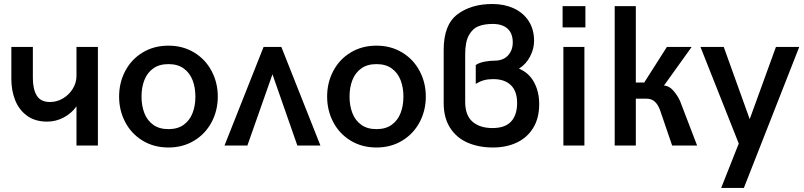

<svg xmlns="http://www.w3.org/2000/svg" viewBox="-20 -720 3978 950"><path d="M358.4 -193.8Q335 -160.2 296.1 -139.2Q257.3 -118.2 213.4 -118.2Q153.3 -118.2 113.5 -147.5Q73.7 -176.8 54.9 -224.6Q36.1 -272.5 36.1 -329.1V-487.8H142.6V-333Q142.6 -279.8 161.6 -247.6Q180.7 -215.3 227.5 -215.3Q262.2 -215.3 292.2 -233.4Q322.3 -251.5 340.3 -281.2Q358.4 -311 358.4 -344.2V-487.8H464.4V0H358.4Z M569.3 -242.2Q569.3 -311.5 599.9 -369.1Q630.4 -426.8 686 -460.4Q741.7 -494.1 813.5 -494.1Q884.8 -494.1 940.4 -460.4Q996.1 -426.8 1026.9 -368.9Q1057.6 -311 1057.6 -242.2Q1057.6 -172.9 1026.9 -115.2Q996.1 -57.6 940.4 -23.9Q884.8 9.8 813.5 9.8Q741.7 9.8 686 -23.9Q630.4 -57.6 599.9 -115.2Q569.3 -172.9 569.3 -242.2ZM946.8 -242.2Q946.8 -287.1 932.9 -323.2Q918.9 -359.4 889.2 -381.1Q859.4 -402.8 813.5 -402.8Q767.6 -402.8 737.8 -381.1Q708 -359.4 694.1 -323.2Q680.2 -287.1 680.2 -242.2Q680.2 -197.3 694.1 -160.9Q708 -124.5 737.8 -102.8Q767.6 -81.1 813.5 -81.1Q859.4 -81.1 889.2 -102.8Q918.9 -124.5 932.9 -160.9Q946.8 -197.3 946.8 -242.2Z M1090.8 0 1284.2 -487.8H1372.1L1565.4 0H1451.2L1328.1 -352.5L1204.1 0Z M1598.6 -242.2Q1598.6 -311.5 1629.2 -369.1Q1659.7 -426.8 1715.3 -460.4Q1771 -494.1 1842.8 -494.1Q1914.1 -494.1 1969.7 -460.4Q2025.4 -426.8 2056.2 -368.9Q2086.9 -311 2086.9 -242.2Q2086.9 -172.9 2056.2 -115.2Q2025.4 -57.6 1969.7 -23.9Q1914.1 9.8 1842.8 9.8Q1771 9.8 1715.3 -23.9Q1659.7 -57.6 1629.2 -115.2Q1598.6 -172.9 1598.6 -242.2ZM1976.1 -242.2Q1976.1 -287.1 1962.2 -323.2Q1948.2 -359.4 1918.5 -381.1Q1888.7 -402.8 1842.8 -402.8Q1796.9 -402.8 1767.1 -381.1Q1737.3 -359.4 1723.4 -323.2Q1709.5 -287.1 1709.5 -242.2Q1709.5 -197.3 1723.4 -160.9Q1737.3 -124.5 1767.1 -102.8Q1796.9 -81.1 1842.8 -81.1Q1888.7 -81.1 1918.5 -102.8Q1948.2 -124.5 1962.2 -160.9Q1976.1 -197.3 1976.1 -242.2Z M2175.3 -210.4V-474.1Q2175.3 -597.2 2242.9 -648.7Q2310.5 -700.2 2416.5 -700.2Q2474.6 -700.2 2521.5 -679Q2568.4 -657.7 2595.5 -616.5Q2622.6 -575.2 2622.6 -517.6Q2622.6 -478.5 2602.8 -440.4Q2583 -402.3 2547.9 -380.4Q2597.7 -359.4 2622.8 -312.5Q2647.9 -265.6 2647.9 -205.1Q2647.9 -135.7 2618.4 -87.4Q2588.9 -39.1 2537.1 -14.6Q2485.4 9.8 2418.9 9.8Q2349.1 9.8 2294.2 -13.9Q2239.3 -37.6 2207.3 -87.2Q2175.3 -136.7 2175.3 -210.4ZM2538.6 -210.9Q2538.6 -269 2507.6 -298.8Q2476.6 -328.6 2420.4 -328.6Q2394.5 -328.6 2375 -323.2Q2355.5 -317.9 2334 -304.7V-398.4Q2351.1 -409.7 2376.7 -414.8Q2402.3 -419.9 2428.7 -419.9Q2470.7 -420.4 2493.9 -446Q2517.1 -471.7 2517.1 -510.3Q2517.1 -554.7 2491.5 -578.1Q2465.8 -601.6 2417.5 -601.6Q2377.4 -601.6 2348.1 -590.3Q2318.8 -579.1 2300.3 -546.1Q2281.7 -513.2 2281.7 -451.7V-215.8Q2281.7 -149.4 2317.9 -117.9Q2354 -86.4 2417 -86.4Q2478.5 -86.4 2508.5 -118.4Q2538.6 -150.4 2538.6 -210.9Z M2763.7 -584.5V-689.5H2876.5V-584.5ZM2767.6 0V-487.8H2871.6V0Z M3021.5 -689.5H3126V-311.5H3167.5L3279.8 -487.8H3402.3L3265.1 -296.4Q3289.6 -296.4 3311 -272.2Q3332.5 -248 3345.2 -219.2L3429.2 0H3305.7L3246.6 -172.9Q3236.8 -201.2 3220.5 -216.6Q3204.1 -231.9 3177.7 -231.9H3126V0H3021.5Z M3548.3 210 3635.3 -9.8 3445.8 -487.8H3561L3689.5 -130.4L3819.3 -487.8H3934.6L3660.6 210Z"/></svg>

Font: Acari Sans SemiBold
Style: Regular
Weight: 600
Designer: Alfredo Marco Pradil and Stefan Peev
Foundry: Hanken Design Co.
Version: Version 1.045;January 11, 2019;FontCreator 11.5.0.2425 64-bi